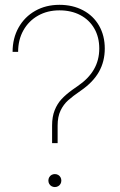

<svg xmlns="http://www.w3.org/2000/svg" viewBox="-20 -755 489 781"><path d="M191.9 -244.6Q191.9 -280.3 202.4 -306.6Q212.9 -333 230.7 -352.1Q248.5 -371.1 274.9 -390.1Q285.6 -397.5 295.9 -404.8Q339.8 -434.6 361.8 -472.4Q383.8 -510.3 383.8 -557.6Q383.8 -604 363.5 -639.2Q343.3 -674.3 306.6 -693.6Q270 -712.9 221.7 -712.9Q172.9 -712.9 134.8 -691.4Q96.7 -669.9 75.2 -631.6Q53.7 -593.3 53.7 -543.9H31.2Q31.2 -599.6 55.7 -643.1Q80.1 -686.5 123.3 -710.9Q166.5 -735.4 221.7 -735.4Q275.9 -735.4 317.9 -713.1Q359.9 -690.9 383.1 -650.4Q406.2 -609.9 406.2 -557.6Q406.2 -504.9 382.3 -462.6Q358.4 -420.4 308.6 -386.2Q275.9 -363.8 257.1 -346.9Q238.3 -330.1 226.3 -305.2Q214.4 -280.3 214.4 -244.6V-172.9H191.9ZM176.8 -20.5Q176.8 -27.8 180.2 -33.9Q183.6 -40 189.7 -43.5Q195.8 -46.9 203.1 -46.9Q210.4 -46.9 216.6 -43.5Q222.7 -40 226.1 -33.9Q229.5 -27.8 229.5 -20.5Q229.5 -13.2 226.1 -7.1Q222.7 -1 216.6 2.4Q210.4 5.9 203.1 5.9Q195.8 5.9 189.7 2.4Q183.6 -1 180.2 -7.1Q176.8 -13.2 176.8 -20.5Z"/></svg>

Font: Intratopia Thin
Style: Regular
Weight: 100
Designer: Rasmus Andersson
Foundry: rsms
Version: Version 3.000;Glyphs 3.2.3 (3260)